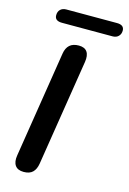

<svg xmlns="http://www.w3.org/2000/svg" viewBox="-132 -943 682 1015"><g transform="rotate(15 208.5 -436.0)"><path d="M104 8Q71 8 57 -12Q43 -32 49 -68L141 -649Q146 -681 164 -697Q182 -713 214 -713Q246 -713 259.5 -693.5Q273 -674 267 -637L175 -57Q170 -25 153 -8.5Q136 8 104 8ZM96 -806Q56 -806 56 -837Q56 -857 68 -868.5Q80 -880 100 -880H377Q417 -880 417 -849Q417 -830 405 -818Q393 -806 373 -806Z"/></g></svg>

Font: Nunito ExtraLight
Style: Italic
Weight: 200
Italic angle: -9°
Designer: Vernon Adams
Foundry: Vernon Adams
Version: Version 3.602